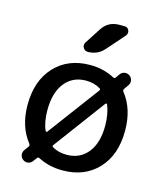

<svg xmlns="http://www.w3.org/2000/svg" viewBox="-115 -847 814 951"><g transform="rotate(15 292.0 -371.5)"><path d="M292 -450.2Q223.6 -450.2 183.6 -399.9Q143.6 -349.6 143.6 -259.8Q143.6 -199.2 162.1 -157.2Q163.1 -154.3 166.5 -154.3Q169.9 -154.3 170.9 -156.2L367.2 -419.9Q372.1 -426.8 365.2 -430.7Q334 -450.2 292 -450.2ZM421.9 -363.3Q420.9 -366.2 417.5 -366.2Q414.1 -366.2 413.1 -364.3L216.8 -99.6Q211.9 -92.8 218.8 -88.9Q250 -70.3 292 -70.3Q360.4 -70.3 400.4 -120.1Q440.4 -169.9 440.4 -259.8Q439.5 -321.3 421.9 -363.3ZM100.6 -60.5Q105.5 -67.4 100.6 -75.2Q42 -148.4 42 -259.8Q42 -383.8 110.4 -457Q178.7 -530.3 292 -530.3Q360.4 -530.3 417 -500Q423.8 -496.1 428.7 -502.9L443.4 -523.4Q452.1 -535.2 466.3 -537.1Q480.5 -539.1 492.2 -530.3Q503.9 -521.5 505.9 -507.3Q507.8 -493.2 499 -481.4L483.4 -459Q478.5 -452.1 483.4 -445.3Q542 -372.1 542 -259.8Q542 -135.7 473.6 -63Q405.3 9.8 292 9.8Q223.6 9.8 167 -19.5Q160.2 -23.4 155.3 -16.6L140.6 2.9Q131.8 14.6 117.7 16.6Q103.5 18.6 91.8 9.8Q80.1 1 78.1 -13.2Q76.2 -27.3 85 -39.1ZM378.9 -759.8H405.3Q421.9 -759.8 428.2 -745.1Q434.6 -730.5 423.8 -716.8L344.7 -627Q312.5 -589.8 261.7 -589.8Q246.1 -589.8 238.3 -604Q230.5 -618.2 239.3 -631.8L291 -711.9Q321.3 -759.8 378.9 -759.8Z"/></g></svg>

Font: Rounded Mgen+ 2p medium
Style: Regular
Weight: 500
Designer: [Source Han Sans]
Ryoko NISHIZUKA  (kana & ideographs); Paul D. Hunt (Latin, Greek & Cyrillic); Wenlong ZHANG  (bopomofo
Version: Version 1.059.20150602